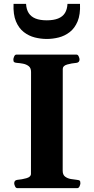

<svg xmlns="http://www.w3.org/2000/svg" viewBox="-20 -976 486 996"><path d="M70.3 0Q62 0 57.9 -9.8Q53.7 -19.5 53.7 -24.9Q53.7 -41 69.8 -43Q93.3 -44.9 116.9 -51.5Q140.6 -58.1 140.6 -74.2L141.1 -602.5Q141.1 -623.5 128.7 -633Q116.2 -642.5 99.1 -645.7Q82 -648.9 66.9 -649.9Q56.6 -650.9 53 -654.1Q49.3 -657.2 49.3 -668Q49.3 -673.3 53.5 -683.1Q57.6 -692.9 65.9 -692.9H376Q384.3 -692.9 388.4 -683.1Q392.6 -673.3 392.6 -668Q392.6 -651.9 376.5 -649.9Q351.6 -647.9 328.6 -641.4Q305.6 -634.8 305.6 -618.7L305.2 -90.3Q305.2 -69.3 317.6 -59.9Q330.1 -50.4 347.4 -47.4Q364.7 -44.4 379.4 -43Q389.6 -42 393.3 -39.1Q397 -36.1 397 -24.9Q397 -19.5 392.8 -9.8Q388.7 0 380.4 0ZM222.7 -773.9Q191.9 -773.9 160.6 -781.7Q129.4 -789.6 103.5 -809.6Q77.6 -829.6 62.7 -865.2Q47.9 -900.9 50.3 -956.1H115.2Q116.7 -927.2 128.9 -908.2Q141.1 -889.2 164.3 -879.9Q187.5 -870.6 222.7 -870.6Q257.8 -870.6 281.2 -879.9Q304.7 -889.2 316.7 -908.2Q328.6 -927.2 330.1 -956.1H395Q397.5 -900.9 382.6 -865.2Q367.7 -829.6 341.8 -809.6Q315.9 -789.6 284.7 -781.7Q253.4 -773.9 222.7 -773.9Z"/></svg>

Font: Gelasio
Style: Regular
Weight: 400
Designer: Eben Sorkin
Foundry: Eben Sorkin
Version: Version 1.008